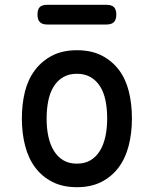

<svg xmlns="http://www.w3.org/2000/svg" viewBox="-20 -769 640 799"><path d="M300 10Q241 10 198 -12Q155 -34 126.5 -72Q98 -110 84.5 -162.5Q71 -215 71 -276Q71 -337 84 -388.5Q97 -440 126 -478Q155 -516 198 -538Q241 -560 300 -560Q360 -560 403 -538Q446 -516 474.5 -478.5Q503 -441 516 -389Q529 -337 529 -276Q529 -215 515.5 -162.5Q502 -110 473.5 -72Q445 -34 402 -12Q359 10 300 10ZM300 -88Q333 -88 356.5 -102Q380 -116 395.5 -141Q411 -166 418.5 -200.5Q426 -235 426 -276Q426 -317 419 -351Q412 -385 396.5 -409.5Q381 -434 357 -448Q333 -462 300 -462Q267 -462 243 -448Q219 -434 203.5 -409Q188 -384 181 -350Q174 -316 174 -275Q174 -234 181.5 -200Q189 -166 204.5 -141Q220 -116 243.5 -102Q267 -88 300 -88ZM177 -667Q155 -667 145.5 -677.5Q136 -688 136 -708Q136 -730 145.5 -739.5Q155 -749 177 -749H423Q444 -749 454 -739.5Q464 -730 464 -708Q464 -687 454 -677Q444 -667 423 -667Z"/></svg>

Font: Maple Mono NL Medium
Style: Regular
Weight: 500
Monospace: yes
Designer: subframe7536
Version: Version 7.000